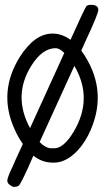

<svg xmlns="http://www.w3.org/2000/svg" viewBox="-20 -674 449 783"><path d="M351.6 -654.3Q380.9 -654.3 380.9 -633.8Q380.9 -617.2 328.1 -504.9Q313.5 -472.7 311.5 -467.8Q422.9 -312.5 349.6 -143.6Q329.1 -95.7 296.9 -60.5Q248 -8.8 196.3 -10.7Q151.4 -10.7 116.2 -39.1Q68.4 71.3 56.6 83Q50.8 87.9 37.1 87.9Q37.1 89.8 31.2 86.9Q9.8 77.1 9.8 62.5Q9.8 52.7 23.4 22.5Q30.3 8.8 44.9 -25.4Q44.9 -25.4 73.2 -86.9Q51.8 -117.2 37.1 -152.3Q-27.3 -299.8 60.5 -441.4Q121.1 -537.1 194.3 -537.1Q232.4 -537.1 267.6 -511.7Q324.2 -637.7 332 -648.4Q336.9 -654.3 351.6 -654.3ZM283.2 -405.3Q283.2 -405.3 141.6 -94.7Q165 -70.3 188.5 -69.3H200.2Q239.3 -68.4 280.3 -136.7Q361.3 -272.5 283.2 -405.3ZM102.5 -151.4 242.2 -458Q222.7 -477.5 207 -477.5Q152.3 -477.5 107.4 -405.3Q31.2 -283.2 102.5 -151.4Z"/></svg>

Font: otype
Style: Regular
Weight: 400
Designer: ironsmith
Version: 4